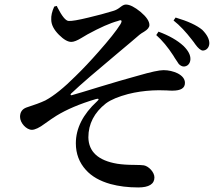

<svg xmlns="http://www.w3.org/2000/svg" viewBox="-20 -781 952 843"><path d="M587 42C634 42 658 27 658 -2C658 -25 633 -51 612 -55C605 -56 591 -57 571 -57C540 -57 514 -59 495 -62C411 -76 369 -115 368 -178C368 -237 394 -287 445 -327C468 -344 501 -357 542 -368C577 -377 613 -382 650 -384C666 -385 687 -385 712 -384C724 -383 732 -383 737 -383C774 -383 792 -394 792 -417C792 -434 781 -448 760 -459C741 -468 720 -473 698 -473C679 -473 642 -465 587 -449C574 -445 563 -442 555 -440C532 -434 485 -420 415 -399C357 -381 317 -369 295 -363C290 -362 288 -365 292 -370C335 -411 403 -469 495 -546C540 -584 573 -611 592 -628C597 -632 604 -637 613 -642C628 -651 636 -661 636 -671C636 -688 623 -707 597 -729C571 -750 550 -761 533 -761C526 -761 519 -758 510 -751C499 -742 488 -736 477 -733C444 -723 408 -713 369 -704C324 -693 295 -688 281 -689C268 -690 252 -710 232 -749C231 -752 230 -754 229 -755L218 -752C208 -730 204 -711 205 -695C205 -673 216 -651 239 -628C260 -607 278 -597 293 -597C304 -597 319 -603 337 -614C348 -621 357 -626 364 -630C419 -660 464 -680 498 -689C514 -696 518 -691 509 -675C491 -646 459 -606 413 -554C377 -513 343 -477 311 -446C262 -397 218 -361 179 -340C158 -330 130 -320 96 -309C77 -302 68 -288 68 -268C68 -241 96 -211 120 -211C133 -211 153 -220 178 -239C197 -253 214 -264 228 -273C272 -300 330 -325 401 -346C414 -350 417 -345 406 -336C344 -279 313 -217 313 -152C313 -106 328 -67 357 -35C383 -6 419 14 465 27C502 37 542 42 587 42ZM785 -489C802 -488 815 -501 816 -520C817 -539 807 -558 786 -579C759 -604 722 -625 676 -642L666 -627C692 -604 717 -574 741 -537C742 -535 743 -533 744 -532C745 -531 746 -529 747 -527C756 -514 762 -505 765 -500C772 -493 778 -490 785 -489ZM870 -559C886 -559 898 -572 899 -589C900 -608 889 -629 868 -650C844 -670 805 -688 751 -704L742 -691C769 -670 796 -641 823 -606C824 -604 825 -603 826 -602C829 -599 832 -594 837 -587C850 -569 861 -560 870 -559Z"/></svg>

Font: AllPunType SemiBold
Style: Regular
Weight: 600
Version: 1.0